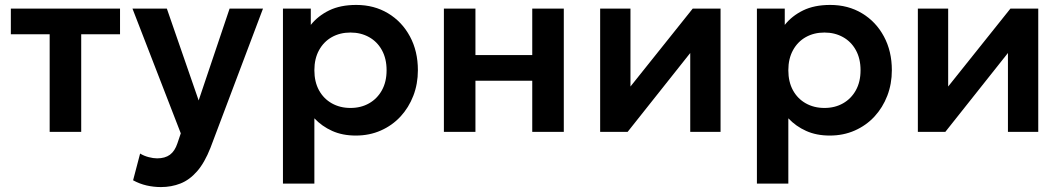

<svg xmlns="http://www.w3.org/2000/svg" viewBox="-20 -535 4306 779"><path d="M181.5 0V-396H24V-500H467V-396H309.5V0Z M633 224Q603.5 224 575 217.5Q546.5 211 520 196.5L548.5 88Q564 97.5 583 102.5Q602 107.5 617.5 107.5Q649.5 107.5 669.5 92.8Q689.5 78 700 46L713.5 6L517.5 -500H657L786 -127.5L911.5 -500H1047L834 64.5Q810 125.5 779.5 160.2Q749 195 712.2 209.5Q675.5 224 633 224Z M1128 210V-500H1241V-434Q1270 -470.5 1315.5 -492.8Q1361 -515 1425.5 -515Q1498 -515 1554.5 -481Q1611 -447 1643.2 -387.2Q1675.5 -327.5 1675.5 -250Q1675.5 -194.5 1657 -146.5Q1638.5 -98.5 1605 -62.2Q1571.5 -26 1525.2 -5.5Q1479 15 1423.5 15Q1369.5 15 1327.8 -3.8Q1286 -22.5 1255.5 -55V210ZM1402 -97Q1444.5 -97 1477.5 -115.8Q1510.5 -134.5 1529.5 -168.8Q1548.5 -203 1548.5 -250Q1548.5 -297 1529.5 -331.5Q1510.5 -366 1477.2 -384.5Q1444 -403 1402 -403Q1359.5 -403 1326.5 -384.5Q1293.5 -366 1274.5 -331.5Q1255.5 -297 1255.5 -250Q1255.5 -203 1274.2 -168.8Q1293 -134.5 1326.2 -115.8Q1359.5 -97 1402 -97Z M1781 0V-500H1909V-311.5H2139.5V-500H2267.5V0H2139.5V-207.5H1909V0Z M2415 0V-500H2538V-184L2790.5 -500H2903.5V0H2780.5V-320L2526.5 0Z M3051 210V-500H3164V-434Q3193 -470.5 3238.5 -492.8Q3284 -515 3348.5 -515Q3421 -515 3477.5 -481Q3534 -447 3566.2 -387.2Q3598.5 -327.5 3598.5 -250Q3598.5 -194.5 3580 -146.5Q3561.5 -98.5 3528 -62.2Q3494.5 -26 3448.2 -5.5Q3402 15 3346.5 15Q3292.5 15 3250.8 -3.8Q3209 -22.5 3178.5 -55V210ZM3325 -97Q3367.5 -97 3400.5 -115.8Q3433.5 -134.5 3452.5 -168.8Q3471.5 -203 3471.5 -250Q3471.5 -297 3452.5 -331.5Q3433.5 -366 3400.2 -384.5Q3367 -403 3325 -403Q3282.5 -403 3249.5 -384.5Q3216.5 -366 3197.5 -331.5Q3178.5 -297 3178.5 -250Q3178.5 -203 3197.2 -168.8Q3216 -134.5 3249.2 -115.8Q3282.5 -97 3325 -97Z M3704 0V-500H3827V-184L4079.5 -500H4192.5V0H4069.5V-320L3815.5 0Z"/></svg>

Font: Geologica Medium
Style: Regular
Weight: 500
Designer: Sindre Bremnes, Frode Helland
Foundry: Monokrom Skriftforlag AS
Version: Version 1.010;gftools[0.9.28]